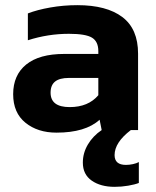

<svg xmlns="http://www.w3.org/2000/svg" viewBox="-20 -504 606 744"><path d="M518 124V205Q503 211 477 215.5Q451 220 424 220Q370 220 335.5 196Q301 172 301 126Q301 89 320.5 56Q340 23 374 0L366 -40Q311 10 199 10Q126 10 78.5 -28.5Q31 -67 31 -139Q31 -213 81.5 -254Q132 -295 229 -295H361V-306Q361 -343 336.5 -358Q312 -373 247 -373Q166 -373 88 -348V-452Q124 -466 175 -475Q226 -484 280 -484Q393 -484 454 -438Q515 -392 515 -296V0H487Q424 48 424 97Q424 135 468 135Q481 135 495 132Q509 129 518 124ZM361 -202H247Q211 -202 193.5 -188Q176 -174 176 -145Q176 -89 250 -89Q322 -89 361 -135Z"/></svg>

Font: Kanit SemiBold
Style: Regular
Weight: 600
Designer: Katatrad Team
Foundry: CadsonDemak
Version: Version 1.030